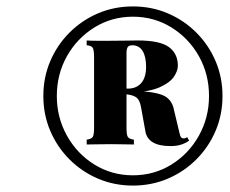

<svg xmlns="http://www.w3.org/2000/svg" viewBox="-20 -802 716 598"><path d="M394 -782Q452 -782 502.5 -760.5Q553 -739 591.5 -700.5Q630 -662 651.5 -611.5Q673 -561 673 -503Q673 -445 651.5 -394.5Q630 -344 591.5 -305.5Q553 -267 502.5 -245.5Q452 -224 394 -224Q336 -224 285.5 -245.5Q235 -267 196.5 -305.5Q158 -344 136.5 -394.5Q115 -445 115 -503Q115 -561 136.5 -611.5Q158 -662 196.5 -700.5Q235 -739 285.5 -760.5Q336 -782 394 -782ZM330 -525Q364 -525 378.5 -524Q393 -523 400.5 -521.5Q408 -520 419 -518Q476 -514 496.5 -500.5Q517 -487 522 -459L539 -388Q541 -378 544 -374.5Q547 -371 552 -371Q558 -371 563 -375L569 -364Q560 -357 545.5 -352Q531 -347 511 -347Q476 -347 456.5 -358.5Q437 -370 433 -392L420 -464Q417 -483 410.5 -492.5Q404 -502 387 -506Q370 -510 332 -510ZM394 -750Q328 -750 274 -716.5Q220 -683 188.5 -627Q157 -571 157 -503Q157 -436 188.5 -379.5Q220 -323 274 -289.5Q328 -256 394 -256Q460 -256 514 -289.5Q568 -323 599.5 -379.5Q631 -436 631 -503Q631 -571 599.5 -627Q568 -683 514 -716.5Q460 -750 394 -750ZM408 -676Q478 -676 506 -655.5Q534 -635 534 -597Q534 -582 522 -563.5Q510 -545 478 -530.5Q446 -516 385 -513L325 -510Q325 -510 325 -518Q325 -526 325 -526H378Q405 -526 420 -543.5Q435 -561 435 -594Q435 -626 424 -643.5Q413 -661 392 -661Q382 -661 378 -655.5Q374 -650 374 -636V-404Q374 -381 378.5 -375Q383 -369 397 -367V-352Q383 -352 364.5 -352.5Q346 -353 326 -353Q304 -353 283 -352.5Q262 -352 250 -352V-367Q264 -369 268.5 -375Q273 -381 273 -404V-623Q273 -647 268.5 -653.5Q264 -660 250 -661V-676Q262 -675 282.5 -675Q303 -675 322 -675Q350 -675 374 -675.5Q398 -676 408 -676Z"/></svg>

Font: Playfair Display Black
Style: Italic
Weight: 900
Italic angle: -14°
Designer: Claus Eggers Sørensen
Foundry: Claus Eggers Sørensen
Version: Version 1.203